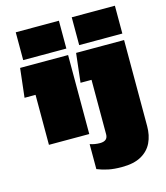

<svg xmlns="http://www.w3.org/2000/svg" viewBox="-131 -779 961 1113"><g transform="rotate(-15 349.5 -223.0)"><path d="M69 -513V-680H328V-513ZM405 -513V-680H664V-513ZM462 234Q416 234 381.5 227Q347 220 315 207V57Q344 67 375 67Q422 67 422 27V-300H356L376 -474H664V43Q664 98 643.5 141Q623 184 578.5 209Q534 234 462 234ZM86 0V-300H20L40 -474H328V0Z"/></g></svg>

Font: Boz Display
Style: Regular
Weight: 900
Version: Version 2.000; ttfautohint (v1.8.3)